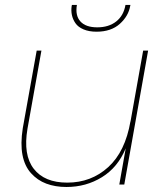

<svg xmlns="http://www.w3.org/2000/svg" viewBox="-20 -744 654 774"><path d="M577.1 -540 481 0H460.9L486.8 -146Q455.1 -69.3 391.1 -29.8Q327.1 9.8 248 9.8Q202.6 9.8 166.7 -3.7Q130.9 -17.1 105 -45.9Q79.1 -74.7 70.6 -119.6Q62 -164.6 71.8 -227.1L127.9 -540H147L90.8 -225.1Q72.8 -119.6 116 -63.7Q159.2 -7.8 251 -7.8Q347.7 -7.8 416.3 -70.3Q484.9 -132.8 505.9 -254.9V-252.9L557.1 -540ZM504.9 -720.2Q498 -679.2 462.9 -647.7Q427.7 -616.2 369.1 -616.2Q338.9 -616.2 316.9 -625.5Q294.9 -634.8 284.2 -650.4Q273.4 -666 269.8 -683.6Q266.1 -701.2 269 -720.2L270 -724.1H290Q282.7 -681.2 304.2 -657.5Q325.7 -633.8 372.1 -633.8Q418.5 -633.8 448.5 -657.5Q478.5 -681.2 485.8 -724.1H505.9Z"/></svg>

Font: SVN-Poppins Thin
Style: Italic
Weight: 100
Italic angle: -10°
Designer: Ninad Kale (Devanagari), Jonny Pinhorn (Latin)
Foundry: Indian Type Foundry
Version: Version 3.002 2017